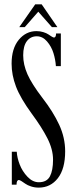

<svg xmlns="http://www.w3.org/2000/svg" viewBox="-20 -855 348 889"><path d="M69.3 -729.5 143.1 -835H172.9L245.6 -729.5H220.2L157.2 -800.8L94.7 -729.5ZM159.2 13.7Q140.6 13.7 124 8.3Q107.4 2.9 97.9 -3.9Q88.4 -10.7 79.8 -16.1Q71.3 -21.5 67.4 -21.5Q56.6 -21.5 56.6 0H34.7V-152.3H57.6Q59.1 -124.5 71.3 -93Q83.5 -61.5 107.4 -36.4Q131.3 -11.2 159.7 -11.2Q196.8 -11.2 211.2 -38.6Q225.6 -65.9 225.6 -115.7Q225.6 -163.1 199.5 -214.6Q173.3 -266.1 127 -328.6Q74.2 -400.9 54 -454.3Q33.7 -507.8 33.7 -560.1Q33.7 -630.4 66.9 -670.7Q100.1 -710.9 148.9 -710.9Q165.5 -710.9 180.4 -706.3Q195.3 -701.7 203.6 -696Q211.9 -690.4 219.2 -685.8Q226.6 -681.2 230 -681.2Q239.3 -681.2 239.7 -700.2H261.7V-548.8H238.8Q236.8 -579.1 227.5 -609.1Q218.3 -639.2 197.8 -663.1Q177.2 -687 150.4 -687Q121.6 -687 104.5 -664.6Q87.4 -642.1 87.4 -599.1Q87.4 -555.7 107.2 -511Q127 -466.3 176.3 -401.9Q226.6 -336.9 254.2 -277.1Q281.7 -217.3 281.7 -154.3Q281.7 -73.2 247.8 -29.8Q213.9 13.7 159.2 13.7Z"/></svg>

Font: Imbue
Style: Regular
Weight: 400
Designer: Tyler Finck
Foundry: Etcetera Type Company
Version: Version 0.910